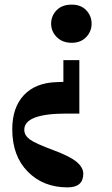

<svg xmlns="http://www.w3.org/2000/svg" viewBox="-20 -550 486 830"><path d="M254 -290H323V-59H267Q85 -59 85 11Q85 35 108.5 52.5Q132 70 213 100Q283 126 311.5 150Q340 174 340 201Q340 260 272 260Q167 260 100 192Q33 124 33 9Q33 -85 83 -138.5Q133 -192 224 -195L254 -196ZM376 -448Q376 -414 352.5 -389.5Q329 -365 290 -365Q250 -365 225.5 -389.5Q201 -414 201 -448Q201 -481 224.5 -505.5Q248 -530 290 -530Q330 -530 353 -505.5Q376 -481 376 -448Z"/></svg>

Font: Libre Caslon Text
Style: Bold
Weight: 700
Designer: Pablo Impallari, Rodrigo Fuenzalida
Foundry: Pablo Impallari, Rodrigo Fuenzalida
Version: Version 1.002